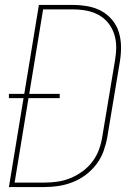

<svg xmlns="http://www.w3.org/2000/svg" viewBox="-20 -755 540 775"><path d="M16 0 75 -359H16V-376H78L137 -735H275Q305 -735 335 -729.5Q365 -724 389.5 -710.5Q414 -697 432.5 -675Q451 -653 459.5 -625.5Q468 -598 468.5 -568Q469 -538 464 -507L413 -201Q408 -173 398 -145Q388 -117 369.5 -92.5Q351 -68 326.5 -49.5Q302 -31 274 -20Q246 -9 217.5 -4.5Q189 0 161 0ZM39 -18H161Q187 -18 213.5 -22Q240 -26 265.5 -36.5Q291 -47 314 -64Q337 -81 354 -104Q371 -127 380 -152.5Q389 -178 393 -204L444 -510Q449 -538 449 -565Q449 -592 441 -617Q433 -642 417 -662Q401 -682 378.5 -694.5Q356 -707 329.5 -712Q303 -717 275 -717H154L98 -376H221V-359H95Z"/></svg>

Font: Iosevka Term Curly Th Obl
Style: Regular
Weight: 100
Italic angle: -9°
Designer: Belleve Invis
Foundry: Belleve Invis
Version: Version 32.3.0